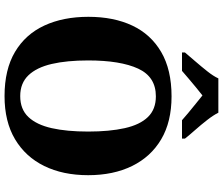

<svg xmlns="http://www.w3.org/2000/svg" viewBox="-88 -883 981 845"><g transform="rotate(90 402.5 -460.5)"><path d="M403 10Q286 10 208.5 -36Q131 -82 92.5 -165Q54 -248 54 -359Q54 -470 92.5 -552Q131 -634 209 -679.5Q287 -725 404 -725Q516 -725 593 -679.5Q670 -634 710.5 -551.5Q751 -469 751 -358Q751 -247 710.5 -164.5Q670 -82 592.5 -36Q515 10 403 10ZM403 -59Q461 -59 495 -95Q529 -131 544 -197.5Q559 -264 559 -358Q559 -452 544 -519Q529 -586 495 -621Q461 -656 404 -656Q318 -656 282 -578Q246 -500 246 -358Q246 -264 261.5 -197.5Q277 -131 311.5 -95Q346 -59 403 -59ZM211 -784Q227 -803 249.5 -829Q272 -855 293.5 -882Q315 -909 325 -931H476Q487 -909 508 -882Q529 -855 552 -829Q575 -803 590 -784V-771H509Q497 -782 477 -798.5Q457 -815 436 -832Q415 -849 400 -861Q385 -849 364 -832Q343 -815 324 -798.5Q305 -782 292 -771H211Z"/></g></svg>

Font: Noto Serif Khmer ExtraBold
Style: Regular
Weight: 800
Version: Version 2.003